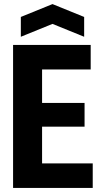

<svg xmlns="http://www.w3.org/2000/svg" viewBox="-20 -920 498 940"><path d="M44 0V-700H424V-580H186V-416H394V-300H186V-120H434V0ZM82 -740V-837L237 -900L392 -837V-740L237 -803Z"/></svg>

Font: Tektur SemiCondensed SemiBold
Style: Regular
Weight: 600
Width: 4
Designer: Adam Jagosz
Foundry: Adam Jagosz
Version: Version 1.005;gftools[0.9.30]